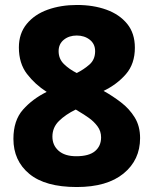

<svg xmlns="http://www.w3.org/2000/svg" viewBox="-20 -743 618 773"><path d="M290 -723Q356 -723 408.5 -704Q461 -685 492 -647Q523 -609 523 -551Q523 -486 487 -444.5Q451 -403 397 -377Q433 -357 467 -331Q501 -305 522.5 -270Q544 -235 544 -187Q544 -99 477.5 -44.5Q411 10 289 10Q162 10 98 -43Q34 -96 34 -184Q34 -258 72.5 -301.5Q111 -345 168 -373Q121 -403 88.5 -445.5Q56 -488 56 -552Q56 -608 87.5 -646.5Q119 -685 172 -704Q225 -723 290 -723ZM289 -600Q258 -600 237 -583Q216 -566 216 -537Q216 -506 237.5 -485Q259 -464 289 -449Q317 -463 340 -483Q363 -503 363 -537Q363 -566 341.5 -583Q320 -600 289 -600ZM191 -193Q191 -158 216 -136Q241 -114 287 -114Q338 -114 362.5 -134.5Q387 -155 387 -190Q387 -215 372.5 -234.5Q358 -254 337.5 -268.5Q317 -283 298 -294L285 -302Q244 -282 217.5 -256Q191 -230 191 -193Z"/></svg>

Font: Noto Sans Myanmar ExtraBold
Style: Regular
Weight: 800
Designer: Monotype Design Team
Foundry: Monotype Imaging Inc.
Version: Version 2.107; ttfautohint (v1.8.4.7-5d5b)